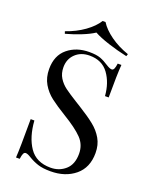

<svg xmlns="http://www.w3.org/2000/svg" viewBox="-141 -816 717 905"><g transform="rotate(20 217.5 -364.0)"><path d="M304.8 -550Q322.6 -538.7 332.3 -538.7Q339.5 -538.7 343.5 -547.2Q347.6 -555.6 350 -574.2H368.5Q364.5 -527.4 364.5 -409.7H346Q341.1 -475 308.5 -519.8Q275.8 -564.5 213.7 -564.5Q170.2 -564.5 142.7 -538.3Q115.3 -512.1 115.3 -471Q115.3 -440.3 129.4 -417.7Q143.5 -395.2 165.3 -379Q187.1 -362.9 227.4 -337.9L250.8 -323.4Q301.6 -291.9 331 -268.1Q360.5 -244.4 378.2 -213.7Q396 -183.1 396 -141.9Q396 -68.5 347.6 -28.6Q299.2 11.3 225 11.3Q186.3 11.3 161.7 3.2Q137.1 -4.8 114.5 -18.5Q96.8 -29.8 87.1 -29.8Q79.8 -29.8 75.8 -21.4Q71.8 -12.9 69.4 5.6H50.8Q54 -38.7 54 -187.9H72.6Q78.2 -106.5 112.9 -55.6Q147.6 -4.8 219.4 -4.8Q262.9 -4.8 293.5 -31.9Q324.2 -58.9 324.2 -112.1Q324.2 -157.3 294 -188.7Q263.7 -220.2 198.4 -259.7Q150.8 -288.7 121.4 -311.3Q91.9 -333.9 73.4 -365.7Q54.8 -397.6 54.8 -440.3Q54.8 -508.1 98.4 -544Q141.9 -579.8 206.5 -579.8Q241.9 -579.8 262.5 -572.2Q283.1 -564.5 304.8 -550ZM379.8 -632.3 375.8 -621Q327.4 -631.5 280.2 -646.8Q233.1 -662.1 205.6 -677.4Q183.1 -662.1 144.8 -646.8Q106.5 -631.5 67.7 -621L63.7 -632.3Q115.3 -650 155.2 -678.6Q195.2 -707.3 214.5 -738.7H229Q248.4 -707.3 288.3 -678.6Q328.2 -650 379.8 -632.3Z"/></g></svg>

Font: Playfair Display
Style: Regular
Weight: 400
Designer: Claus Eggers Sørensen
Foundry: Claus Eggers Sørensen
Version: Version 1.005; ttfautohint (v1.2) -l 10 -r 42 -G 200 -x 21 -